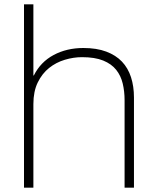

<svg xmlns="http://www.w3.org/2000/svg" viewBox="-20 -860 719 880"><path d="M594 -413V0H551V-401Q551 -441 542.5 -477Q534 -513 512.5 -540Q491 -567 453 -582.5Q415 -598 356 -598Q317 -598 277 -586Q237 -574 205 -548.5Q173 -523 153 -482Q133 -441 133 -383V0H90V-840H133V-514H135Q166 -576 226 -608Q286 -640 362 -640Q423 -640 467 -623.5Q511 -607 539 -577.5Q567 -548 580.5 -506Q594 -464 594 -413Z"/></svg>

Font: TypoPRO Sinkin Sans
Style: 200 X Light
Weight: 200
Designer: Keith Bates
Foundry: K-Type
Version: Sinkin Sans (version 1.0)  by Keith Bates   •   © 2014   www